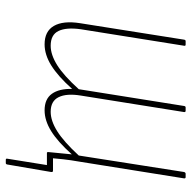

<svg xmlns="http://www.w3.org/2000/svg" viewBox="-19 -500 661 663"><g transform="rotate(90 311.5 -168.5)"><path d="M532 142Q527 142 528 137L550 0H509L524 -21H569Q575 -21 574 -15L548 137Q547 142 543 142ZM133 8Q88 8 69.5 -24Q51 -56 60 -114L117 -474Q118 -479 122 -479H134Q139 -479 138 -474L81 -117Q74 -67 87 -40Q100 -13 138 -13Q169 -13 205 -35.5Q241 -58 288 -110L346 -474Q347 -479 351 -479H363Q367 -479 367 -474L310 -117Q302 -68 315.5 -40.5Q329 -13 366 -13Q397 -13 433 -35.5Q469 -58 517 -110L574 -474Q576 -479 580 -479H592Q596 -479 596 -474L538 -111Q533 -83 530 -56.5Q527 -30 525 -5Q525 0 520 0H508Q505 0 505 -4Q507 -24 509 -45Q511 -66 513 -86Q469 -37 432.5 -14.5Q396 8 361 8Q322 8 304 -17Q286 -42 287 -87Q243 -38 206 -15Q169 8 133 8Z"/></g></svg>

Font: Sofia Sans Condensed Thin
Style: Italic
Weight: 250
Italic angle: -9°
Version: Version 4.100